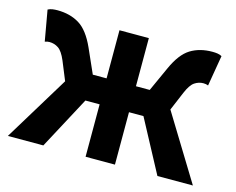

<svg xmlns="http://www.w3.org/2000/svg" viewBox="-84 -697 1008 821"><g transform="rotate(15 419.5 -287.0)"><path d="M10 0 186 -289 152 -372Q136 -410 118 -422Q100 -434 78 -434Q73 -434 68 -433Q63 -432 58 -430L34 -566Q44 -571 54.5 -572.5Q65 -574 76 -574Q132 -574 173 -549Q214 -524 245 -455L293 -347H354V-560H484V-347H545L594 -455Q625 -524 665.5 -549Q706 -574 762 -574Q774 -574 784.5 -572.5Q795 -571 804 -566L781 -430Q776 -432 771 -433Q766 -434 760 -434Q739 -434 721 -422Q703 -410 687 -372L652 -289L829 0H672L548 -232H484V0H354V-232H291L167 0Z"/></g></svg>

Font: Chiron Sans HK TT
Style: Bold
Weight: 700
Designer: Ryoko NISHIZUKA 西塚涼子 (kana, bopomofo & ideographs); Paul D. Hunt (Latin, Greek & Cyrillic); Sandoll Communications 산돌커뮤니
Foundry: Adobe
Version: Version 2.022;hotconv 1.0.109;makeotfexe 2.5.65596